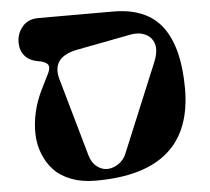

<svg xmlns="http://www.w3.org/2000/svg" viewBox="-54 -818 973 890"><g transform="rotate(-5 432.5 -373.0)"><path d="M155.8 -759.8H502.9Q661.1 -759.8 733.2 -662.4Q805.2 -564.9 805.2 -375Q805.2 15.6 354 14.2Q291.5 14.2 242.2 -4.9Q192.9 -23.9 162.6 -56.2Q132.3 -88.4 115 -131.8Q97.7 -175.3 96.2 -224.4Q94.7 -273.4 106.4 -325.7Q118.2 -377.9 143.1 -428.2L180.2 -502.9Q191.9 -529.3 181.9 -542.2Q171.9 -555.2 137.2 -561Q96.7 -567.9 75.9 -593.3Q55.2 -618.7 55.2 -654.8Q55.2 -696.8 82 -728.3Q108.9 -759.8 155.8 -759.8ZM502.9 -97.2 675.8 -514.2Q694.8 -563 684.3 -594.7Q673.8 -626.5 643.3 -640.1Q612.8 -653.8 574.2 -646L324.2 -598.1Q199.7 -574.7 229 -469.2L332 -106.9Q342.3 -70.3 366.5 -52Q390.6 -33.7 416.7 -35.2Q442.9 -36.6 467.3 -53.2Q491.7 -69.8 502.9 -97.2Z"/></g></svg>

Font: Pilowlava
Style: Regular
Weight: 400
Designer: Anton Moglia, Jérémy Landes, Maksym Kobuzan (Cyrillic), Velvetyne Type Foundry
Foundry: Anton Moglia, Jérémy Landes, Velvetyne Type Foundry
Version: Version 1.001;hotconv 1.0.109;makeotfexe 2.5.65596